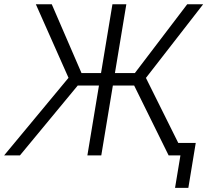

<svg xmlns="http://www.w3.org/2000/svg" viewBox="-47 -748 998 924"><path d="M561 -727.5 440.4 0H373.5L494.1 -727.5ZM-27.3 0 282.7 -373.5 125.5 -727.5H202.1L345.2 -396.5H602.1L854 -727.5H930.7L655.3 -373L840.8 0H764.6L598.6 -336.4H327.1L48.8 0ZM795.4 156.2 821.3 0H779.8L789.6 -60.1H895L859.4 156.2Z"/></svg>

Font: Inter 28pt Light
Style: Italic
Weight: 300
Italic angle: -9.3988°
Designer: Rasmus Andersson
Foundry: rsms
Version: Version 4.001;git-66647c0bb